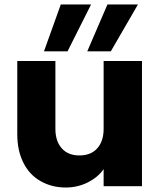

<svg xmlns="http://www.w3.org/2000/svg" viewBox="-20 -830 714 856"><path d="M442 -558C442 -558 442 -255 442 -255C442 -255 442 -255 442 -255C442 -218 432 -189 413 -168C394 -147 367 -137 334 -137C334 -137 334 -137 334 -137C301 -137 275 -147 256 -168C237 -189 227 -218 227 -255C227 -255 227 -558 227 -558C227 -558 57 -558 57 -558C57 -558 57 -232 57 -232C57 -232 57 -232 57 -232C57 -183 66 -141 84 -105C102 -69 127 -42 160 -23C193 -4 230 6 273 6C273 6 273 6 273 6C309 6 342 -2 372 -17C401 -32 425 -51 442 -76C442 -76 442 0 442 0C442 0 613 0 613 0C613 0 613 -558 613 -558C613 -558 442 -558 442 -558ZM386 -810C386 -810 251 -810 251 -810C251 -810 176 -601 176 -601C176 -601 281 -601 281 -601C281 -601 386 -810 386 -810ZM595 -810C595 -810 459 -810 459 -810C459 -810 369 -601 369 -601C369 -601 474 -601 474 -601C474 -601 595 -810 595 -810Z"/></svg>

Font: Girnar Poppins
Style: Bold
Weight: 500
Designer: Ninad Kale (Devanagari), Jonny Pinhorn (Latin)
Foundry: Indian Type Foundry
Version: ""